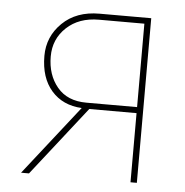

<svg xmlns="http://www.w3.org/2000/svg" viewBox="-43 -561 581 603"><g transform="rotate(5 247.0 -259.5)"><path d="M45 0 217 -219Q157 -222 121.5 -262.5Q86 -303 86 -372Q86 -433 130 -476Q174 -519 247 -519H410V0H390V-218H241L70 0ZM230 -237H390V-500H247Q184 -500 145 -463.5Q106 -427 106 -372Q106 -314 138 -275.5Q170 -237 230 -237Z"/></g></svg>

Font: Raleway-v4020 Thin
Style: Regular
Weight: 250
Designer: Matt McInerney, Pablo Impallari, Rodrigo Fuenzalida
Foundry: Matt McInerney, Pablo Impallari, Rodrigo Fuenzalida
Version: Version 4.020;PS 004.020;hotconv 1.0.88;makeotf.lib2.5.64775